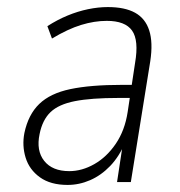

<svg xmlns="http://www.w3.org/2000/svg" viewBox="-20 -515 510 543"><path d="M171 8Q123 8 93 -13.5Q63 -35 52.5 -69Q42 -103 49 -139Q60 -191 91 -221Q122 -251 179 -263Q236 -275 325 -275H362L356 -238H315Q238 -238 192 -229Q146 -220 123 -198Q100 -176 92 -136Q82 -89 105 -60Q128 -31 176 -31Q212 -31 247 -51Q282 -71 307.5 -108.5Q333 -146 341 -198L362 -337Q373 -401 353.5 -428.5Q334 -456 282 -456Q247 -456 209.5 -444.5Q172 -433 127 -406L114 -441Q142 -459 171 -471Q200 -483 229 -489Q258 -495 285 -495Q333 -495 362 -479Q391 -463 402 -429Q413 -395 405 -342L350 0H311L328 -112H334Q317 -72 291.5 -45.5Q266 -19 235 -5.5Q204 8 171 8Z"/></svg>

Font: Nunito Sans 10pt Condensed ExtraLight
Style: Italic
Weight: 250
Width: 3
Italic angle: -9°
Designer: Vernon Adams
Foundry: Vernon Adams
Version: Version 3.101;gftools[0.9.27]